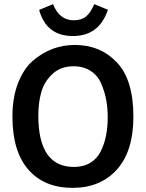

<svg xmlns="http://www.w3.org/2000/svg" viewBox="-20 -894 704 927"><path d="M624 -331Q624 -164 544.5 -75.5Q465 13 330 13Q194 13 117 -75Q40 -163 40 -331Q40 -423 67 -492.5Q94 -562 138.5 -600.5Q183 -639 234 -658Q285 -677 341 -677Q464 -677 544 -593Q624 -509 624 -331ZM165 -336Q165 -88 337 -88Q383 -88 416 -108Q449 -128 466.5 -163.5Q484 -199 492 -239.5Q500 -280 500 -328Q500 -372 493 -410.5Q486 -449 469.5 -488.5Q453 -528 418.5 -551Q384 -574 335 -574Q274 -574 234.5 -538Q195 -502 180 -451Q165 -400 165 -336ZM435 -874 501 -847Q459 -720 332 -720Q204 -720 169 -846L236 -874Q267 -796 336 -796Q373 -796 395.5 -814.5Q418 -833 435 -874Z"/></svg>

Font: Bree Serif
Style: Regular
Weight: 400
Designer: Veronika Burian, Jos Scaglione
Foundry: TypeTogether
Version: Version 1.001